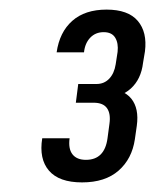

<svg xmlns="http://www.w3.org/2000/svg" viewBox="-20 -805 323 400"><path d="M151 -425Q103 -425 82 -449.5Q61 -474 68 -517H125Q122 -495 131 -483.5Q140 -472 159 -472Q198 -472 204 -517L208 -547Q211 -568 203 -579.5Q195 -591 175 -591H138L143 -630H181Q197 -630 207.5 -641Q218 -652 221 -671L225 -697Q227 -715 220 -726.5Q213 -738 196 -738Q179 -738 168 -726.5Q157 -715 155 -696H98Q104 -738 130.5 -761.5Q157 -785 202 -785Q247 -785 267 -761.5Q287 -738 282 -698L278 -674Q274 -640 252.5 -620.5Q231 -601 196 -601L199 -620Q237 -620 253.5 -599.5Q270 -579 265 -543L261 -515Q255 -474 227 -449.5Q199 -425 151 -425Z"/></svg>

Font: Pathway Extreme Condensed Light
Style: Italic
Weight: 300
Width: 3
Italic angle: -8°
Version: Version 1.001;gftools[0.9.26]